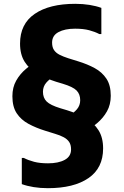

<svg xmlns="http://www.w3.org/2000/svg" viewBox="-20 -752 651 1004"><path d="M286 -68V-124Q312.6 -132.8 338.8 -146.6Q365 -160.4 382.2 -180.5Q399.4 -200.6 399.4 -228Q399.4 -259.5 380.5 -278.7Q361.7 -297.9 308.4 -314L273.6 -324.4Q218.7 -341.9 175.8 -366.4Q133 -390.9 108.9 -429Q84.8 -467.2 84.8 -524Q84.8 -626.9 161.5 -679.4Q238.3 -732 373.6 -732Q412.9 -732 448 -726.4Q483 -720.7 510 -710.8V-574H499.2Q476.4 -586 446.1 -594Q415.7 -602 372.8 -602Q318.8 -602 285.6 -584Q252.4 -566.1 252.4 -529.2Q252.4 -505 262.5 -490.2Q272.5 -475.4 291.2 -465.8Q309.9 -456.2 336.4 -447.6L388 -431.6Q437.3 -416.5 475.6 -395.6Q513.9 -374.6 536.6 -340.4Q559.2 -306.2 559.2 -251.2Q559.2 -205 539.4 -169.8Q519.6 -134.5 487.4 -107.6Q455.2 -80.6 418.4 -59.6ZM230.4 232Q191.1 232 156.1 226.4Q121 220.7 94 210.8V74H104.8Q127.6 86 158 94Q188.3 102 231.2 102Q285.2 102 318.4 84Q351.6 66.1 351.6 29.2Q351.6 5 341.5 -9.8Q331.5 -24.6 312.9 -34.5Q294.4 -44.5 267.6 -52.4L216 -68.4Q167.7 -83.5 128.9 -104.4Q90.1 -125.4 67.4 -159.6Q44.8 -193.8 44.8 -248.8Q44.8 -295 64.6 -330.2Q84.4 -365.5 116.6 -392.4Q148.8 -419.4 185.6 -440.4L318 -432V-376Q291.4 -367.2 265.2 -353.4Q239 -339.6 221.8 -319.5Q204.6 -299.4 204.6 -272Q204.6 -240.5 223.8 -221.3Q243 -202.1 295.6 -186L330.4 -175.6Q386 -158.4 428.5 -133.8Q471 -109.1 495.1 -71Q519.2 -32.8 519.2 24Q519.2 126.9 442.5 179.4Q365.7 232 230.4 232Z"/></svg>

Font: Kufam
Style: Regular
Weight: 400
Designer: Wael Morcos, Artur Schmal
Foundry: Original Type
Version: Version 1.301; ttfautohint (v1.8.3)